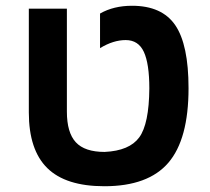

<svg xmlns="http://www.w3.org/2000/svg" viewBox="-20 -636 728 666"><path d="M342 10Q208 10 144 -53Q80 -116 80 -246V-606H212V-249Q212 -176 243 -142.5Q274 -109 343 -109Q429 -113 463 -159.5Q497 -206 498 -329Q498 -415 479 -456Q460 -497 416 -497Q373 -497 327 -469V-589Q374 -616 438 -616Q542 -616 588 -548.5Q634 -481 634 -330Q634 -153 564 -71.5Q494 10 342 10Z"/></svg>

Font: Libra Sans
Style: Bold
Weight: 700
Foundry: Context Ltd
Version: Version 1.000